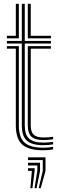

<svg xmlns="http://www.w3.org/2000/svg" viewBox="-20 -790 318 1019"><path d="M209.8 -19.5Q148.8 -19.5 122.2 -43.9Q95.8 -68.2 95.8 -124.2V-559H16.5V-572.8H95.8V-770H111.5V-572.8H250.2V-559H111.5V-124.2Q111.5 -75.5 134.4 -54.4Q157.2 -33.2 209.8 -33.2Q234.2 -33.2 262 -37V-23.8Q239.2 -19.5 209.8 -19.5ZM16.5 -586.5V-600H64V-770H80V-586.5ZM127.5 -586.5V-770H143.2V-600H250.2V-586.5ZM209.8 7.5Q131.8 7.5 97.9 -23.1Q64 -53.8 64 -124.2V-531.8H16.5V-545.2H80V-124.2Q80 -61 110.1 -33.5Q140.2 -6 209.8 -6Q237.2 -6 262 -10.8V2.8Q241.5 7.5 209.8 7.5ZM209.8 -46.8Q165.8 -46.8 146.6 -64.8Q127.5 -82.8 127.5 -124.2V-545.2H250.2V-531.8H143.2V-124.2Q143.2 -90 158.8 -75.2Q174.2 -60.5 209.8 -60.5Q221.8 -60.5 235 -61.1Q248.2 -61.8 262 -64V-50.8Q237 -46.8 209.8 -46.8ZM185.2 208.8 207 117V59.5H128.5V45H221.5V117L196.2 208.8ZM163.2 208.8 178.2 117V88.2H128.5V73.8H192.5V117L174.2 208.8ZM141.2 208.8 149.2 117H128.5V102.8H163.8V117L152.2 208.8Z"/></svg>

Font: Big Shoulders Inline Text
Style: Regular
Weight: 400
Designer: Patric King
Foundry: XO Type Co
Version: Version 1.000